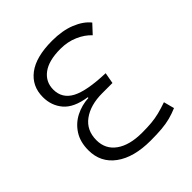

<svg xmlns="http://www.w3.org/2000/svg" viewBox="-195 -834 975 975"><g transform="rotate(-45 293.0 -346.5)"><path d="M333.5 -703.1Q407.2 -703.1 461.2 -681.2Q515.1 -659.2 543 -624L499 -576.7Q471.7 -606.4 428.7 -625.2Q385.7 -644 334 -644Q250 -644 206.1 -611.3Q162.1 -578.6 162.1 -522.9Q162.1 -460 219.2 -429.2Q276.4 -398.4 409.2 -394L398.4 -334.5H325.2Q240.2 -334.5 187.7 -296.1Q135.3 -257.8 135.3 -186.5Q135.3 -122.1 186 -85.7Q236.8 -49.3 326.7 -49.3Q366.2 -49.3 395 -52Q423.8 -54.7 451.4 -61.5Q479 -68.4 514.2 -80.6L529.3 -23.4Q499.5 -10.7 471.2 -3.4Q442.9 3.9 409.4 6.8Q376 9.8 329.1 9.8Q208 9.8 139.2 -40.8Q70.3 -91.3 70.3 -179.2Q70.3 -238.8 96.7 -279.8Q123 -320.8 166 -342.8Q209 -364.7 258.3 -367.2V-372.1Q172.4 -384.8 135 -428.5Q97.7 -472.2 97.7 -533.7Q97.7 -612.3 157.5 -657.7Q217.3 -703.1 333.5 -703.1Z"/></g></svg>

Font: Cascadia Code NF Light
Style: Regular
Weight: 300
Monospace: yes
Designer: Aaron Bell
Foundry: Saja Typeworks
Version: Version 2404.023; ttfautohint (v1.8.4)